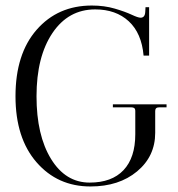

<svg xmlns="http://www.w3.org/2000/svg" viewBox="-20 -662 645 694"><path d="M307 12Q188 12 112 -75.5Q36 -163 36 -314Q36 -467 112.5 -554.5Q189 -642 312 -642Q357 -642 394.5 -631Q432 -620 455.5 -609Q479 -598 488 -598Q504 -598 505 -619L506 -636H519V-461H499Q492 -542 445.5 -585Q399 -628 324 -628Q227 -628 169.5 -542.5Q112 -457 112 -314Q112 -173 164.5 -87.5Q217 -2 304 -2Q384 -2 426.5 -47Q469 -92 469 -177V-262Q469 -274 455 -274H388V-285H582V-274H555Q541 -274 541 -261V-182Q541 -97 475.5 -42.5Q410 12 307 12Z"/></svg>

Font: Arapey Regular-Display
Style: Regular
Weight: 400
Designer: Eduardo Rodriguez Tunni
Foundry: Eduardo Rodriguez Tunni
Version: Version 4.000